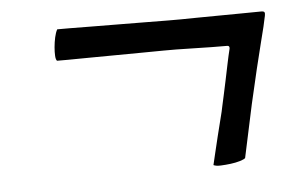

<svg xmlns="http://www.w3.org/2000/svg" viewBox="-36 -412 728 454"><g transform="rotate(-5 328.0 -184.5)"><path d="M454 -10Q456 -19 460.5 -37.5Q465 -56 470 -77Q475 -98 480 -117Q485 -136 487 -147Q489 -156 492.5 -172Q496 -188 500 -207Q504 -226 508 -245.5Q512 -265 516 -281Q517 -288 511 -288Q473 -288 438.5 -289Q404 -290 390 -290Q382 -290 359.5 -290Q337 -290 307.5 -289.5Q278 -289 245 -289Q212 -289 183 -288.5Q154 -288 133 -288Q112 -288 107 -288Q104 -291 103.5 -300Q103 -309 104 -320.5Q105 -332 107.5 -343.5Q110 -355 114 -362Q120 -362 142 -362Q164 -362 194.5 -361.5Q225 -361 259 -361Q293 -361 323.5 -360.5Q354 -360 377 -360Q400 -360 407 -360Q419 -360 444 -360.5Q469 -361 497.5 -361Q526 -361 553.5 -361.5Q581 -362 599 -362Q607 -362 606.5 -356Q606 -350 605 -347Q603 -335 590.5 -286.5Q578 -238 557 -146L530 -20Q527 -17 517 -14Q507 -11 495 -9.5Q483 -8 471.5 -7.5Q460 -7 454 -10Z"/></g></svg>

Font: Lusitana
Style: Bold Italic
Weight: 700
Designer: Ana Paula Megda
Foundry: Ana Paula Megda
Version: Version 1.000; ttfautohint (v1.1) -l 8 -r 50 -G 200 -x 14 -D